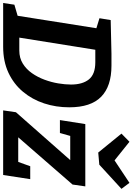

<svg xmlns="http://www.w3.org/2000/svg" viewBox="172 -1034 861 1248"><g transform="rotate(90 603.0 -410.5)"><path d="M406 -704Q540 -704 608.5 -637Q677 -570 677 -430Q677 -343 651.5 -266Q626 -189 576 -129Q526 -69 452.5 -34.5Q379 0 283 0H-1L10 -73L82 -94L163 -606L98 -626L110 -699L329 -704ZM308 -105Q356 -105 392.5 -127.5Q429 -150 455 -187Q481 -224 497.5 -268.5Q514 -313 521.5 -358Q529 -403 529 -441Q529 -516 495.5 -557.5Q462 -599 384 -599H303L224 -105ZM1144 -176 1117 0H697L709 -83L1020 -436H863L844 -369H760L786 -534H1191L1179 -451L872 -98H1032L1060 -176ZM1168 -821 1207 -769 1050 -625 971 -618 848 -769 901 -821 1022 -724Z"/></g></svg>

Font: Bitter
Style: Bold Italic
Weight: 700
Italic angle: -9°
Designer: Sol Matas, and Bitter project Authors
Foundry: Sol Matas
Version: Version 2.001